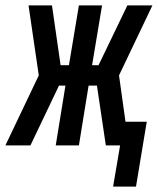

<svg xmlns="http://www.w3.org/2000/svg" viewBox="-56 -540 586 713"><path d="M364 153 390 0H337L304 -222H273L237 0H151L187 -222H163L57 0H-36L88 -260L50 -520H137L169 -298H200L237 -520H323L286 -298H310L417 -520H510L386 -260L410 -88H489L449 153Z"/></svg>

Font: Iosevka Term Curly Semibold
Style: Italic
Weight: 600
Italic angle: -9°
Designer: Belleve Invis
Foundry: Belleve Invis
Version: Version 32.3.0